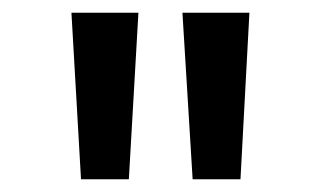

<svg xmlns="http://www.w3.org/2000/svg" viewBox="-20 -765 504 301"><path d="M107 -484H182L197 -745H92ZM266 -745 282 -484H357L371 -745Z"/></svg>

Font: Mluvka SemiBold
Style: Regular
Weight: 600
Designer: Modified by Jiří Krblich, Original typeface by Gumpita Rahayu
Foundry: Gumpita Rahayu & Jiří Krblich
Version: Version 2.000;Glyphs 3.1.1 (3134)